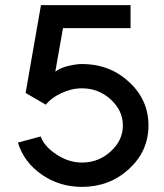

<svg xmlns="http://www.w3.org/2000/svg" viewBox="-20 -720 640 750"><path d="M300 -470Q408 -470 484 -400Q560 -330 560 -230Q560 -130 484 -60Q408 10 300 10Q212 10 142.5 -38.5Q73 -87 50 -163L139 -187Q152 -149 200 -117Q248 -85 300 -85Q365 -85 412.5 -128.5Q460 -172 460 -230Q460 -288 412.5 -331.5Q365 -375 300 -375Q259 -375 219 -356Q179 -337 159 -311L80 -357L140 -700H490V-610H226L196 -440Q215 -455 247 -462.5Q279 -470 300 -470Z"/></svg>

Font: Laverick
Style: Regular
Weight: 400
Designer: Daniel Pimley
Foundry: Daniel Pimley
Version: Version 1.000;PS 001.001;hotconv 1.0.56